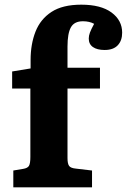

<svg xmlns="http://www.w3.org/2000/svg" viewBox="-20 -802 543 822"><path d="M37 0V-72L79 -79Q98 -82 104 -92Q110 -102 110 -130V-423H32V-496L111 -509V-545Q111 -613 132 -666.5Q153 -720 200.5 -751Q248 -782 328 -782Q412 -782 457.5 -748.5Q503 -715 503 -662Q503 -628 484 -608Q465 -588 428 -588Q396 -588 378 -600.5Q360 -613 360 -637Q360 -649 365 -662.5Q370 -676 383 -700Q363 -711 335 -711Q298 -711 283.5 -685Q269 -659 269 -603V-512H408V-423H269V-125Q269 -101 276 -91.5Q283 -82 306 -80L374 -72V0Z"/></svg>

Font: Literata
Style: Bold
Weight: 700
Designer: Latin by Veronika Burian and Jose Scaglione. Greek by Irene Vlachou. Cyrillic by Vera Evstafieva.
Foundry: TypeTogether
Version: Version 3.103; ttfautohint (v1.8.4.7-5d5b);gftools[0.9.29]